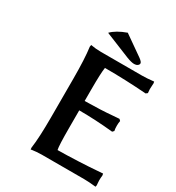

<svg xmlns="http://www.w3.org/2000/svg" viewBox="-194 -928 959 1049"><g transform="rotate(30 286.0 -403.0)"><path d="M284.2 -202.1Q284.2 -88.9 290 -64.9Q348.6 -65.4 418.5 -68.6Q488.3 -71.8 529.3 -75.2L569.8 -78.1L571.8 -66.9Q569.8 -51.3 569.8 -35.2Q569.8 -24.9 570.8 -18.1Q570.8 -16.6 571.3 -12Q571.8 -7.3 571.8 -4.9L569.8 4.9Q524.9 0 496.1 0H227.1Q212.4 0 195.8 1.5Q179.2 2.9 169.9 4.4L161.1 5.9L160.2 -5.9Q169.9 -72.3 169.9 -202.1V-445.8Q169.9 -571.8 160.2 -642.1L162.1 -653.8Q194.8 -647.9 227.1 -647.9H485.8Q515.1 -647.9 560.1 -652.8L562 -643.1Q560.1 -614.7 560.1 -606Q560.1 -596.7 562 -581.1L551.8 -573.2Q421.4 -583 290 -583Q284.2 -547.4 284.2 -445.8V-371.1Q390.6 -372.6 459 -378.9Q463.9 -379.4 478.8 -380.4Q493.7 -381.3 498 -381.8L506.8 -373Q503.9 -359.9 503.9 -341.8Q503.9 -323.2 506.8 -310.1L498 -300.8Q386.7 -312 284.2 -312ZM301.8 -812 425.8 -725.1Q445.8 -710.4 445.8 -701.2Q445.8 -692.9 437.5 -687Q429.2 -681.2 417 -681.2Q399.4 -681.2 369.1 -692.9Q279.3 -729 209 -757.8Q239.3 -789.6 301.8 -812Z"/></g></svg>

Font: Linear Smooth
Style: Bold
Weight: 700
Designer: Philipp H. Poll, Flanker
Foundry: Philipp H. Poll, reworked by Flanker
Version: Version 1.061 | FøM Fix